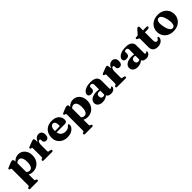

<svg xmlns="http://www.w3.org/2000/svg" viewBox="414 -2299 4222 4222"><g transform="rotate(-45 2525.0 -187.5)"><path d="M251.1 -451.5V-401.2L259.1 -385.6V139.7Q259.1 157.6 262.8 165.5Q266.5 173.3 274.8 176.3L293.5 181.4Q304.2 185.5 309 192Q313.8 198.5 313.8 207.4Q313.8 219.3 305.9 226.2Q298 233 280.7 233H64.4Q47.2 233 39.4 226.2Q31.5 219.3 31.5 207.4Q31.5 198.6 36.3 192.2Q41 185.7 51.6 181.5L66.8 176.4Q75.1 173.2 78.8 165.5Q82.5 157.7 82.5 139.8V-353Q82.5 -367.5 78.4 -373.7Q74.3 -379.9 65.7 -381.9L47.1 -384.7Q37.2 -387.5 32.8 -393.1Q28.4 -398.6 28.4 -407.2Q28.4 -417.4 34.2 -422.9Q39.9 -428.4 55.7 -435.2L149.1 -474Q170.6 -483 184.6 -486.6Q198.6 -490.3 209.8 -490.3Q230.7 -490.3 240.9 -479.4Q251.1 -468.6 251.1 -451.5ZM225.8 -318.9 196.6 -350.4Q238.1 -416.6 290.8 -454.1Q343.6 -491.6 409.7 -491.6Q469.1 -491.6 515.9 -461.2Q562.7 -430.8 589.7 -377.2Q616.8 -323.7 616.8 -253.8Q616.8 -173.1 584 -113Q551.3 -53 495 -19.9Q438.7 13.2 368.4 13.2Q308.2 13.2 262.3 -13.8Q216.5 -40.7 185 -93.8L229.7 -127Q253.7 -89.9 279.4 -72.9Q305.1 -55.9 334.9 -55.9Q363.8 -55.9 386.2 -74.5Q408.5 -93.1 421.1 -132.8Q433.7 -172.6 433.7 -235.4Q433.7 -293.9 421 -330.9Q408.3 -367.9 386.5 -385.6Q364.6 -403.3 336.2 -403.3Q304.3 -403.3 276.8 -383Q249.4 -362.6 225.8 -318.9Z M889.7 -269.1Q889.7 -343.8 910 -393.3Q930.4 -442.8 963.8 -467.2Q997.2 -491.6 1036.2 -491.6Q1086.7 -491.6 1113.9 -462.1Q1141.1 -432.6 1141.1 -375.2Q1141.1 -320 1118.7 -293.4Q1096.3 -266.8 1060.5 -266.8Q1024.3 -266.8 1005.8 -285.7Q987.3 -304.6 987.3 -338.1V-357.8Q986.9 -372.1 980.7 -379.4Q974.6 -386.6 961.2 -386.6Q947.3 -386.6 935.3 -375.1Q923.3 -363.5 915.9 -338.9Q908.6 -314.3 908.6 -274.5ZM897.4 -451.5 908.6 -343.2V-93.3Q908.6 -77.4 913.9 -70.3Q919.2 -63.3 935.9 -60.3L976.2 -53.2Q989.7 -50.7 996.1 -44.2Q1002.5 -37.7 1002.5 -26Q1002.5 -13.7 994 -6.8Q985.5 0 969 0H713.9Q696.7 0 688.9 -6.8Q681 -13.7 681 -25.6Q681 -34.4 685.8 -40.8Q690.5 -47.3 701.1 -51.5L716.3 -56.6Q724.6 -59.8 728.3 -67.5Q732 -75.3 732 -93.2V-351.4Q732 -365.9 727.9 -372.1Q723.8 -378.3 715.2 -380.3L696.6 -383.1Q686.7 -385.9 682.3 -391.5Q677.9 -397 677.9 -405.6Q677.9 -415.8 683.9 -422.1Q689.8 -428.4 705.2 -434L803.8 -471.6Q834.1 -483.4 847.7 -486.8Q861.3 -490.3 868.9 -490.3Q881.4 -490.3 888 -481.4Q894.6 -472.6 897.4 -451.5Z M1672.4 -300.3Q1672.4 -269.2 1655.1 -252.3Q1637.9 -235.3 1605.4 -235.3H1301.1V-280.8H1470.3Q1497 -280.8 1497 -305.5Q1497 -369.7 1477.7 -400.2Q1458.4 -430.6 1426.2 -430.6Q1401.8 -430.6 1382.8 -414.7Q1363.8 -398.8 1352.8 -367.7Q1341.9 -336.7 1341.9 -291.5Q1341.9 -197.7 1385.1 -152.4Q1428.4 -107.1 1501.5 -107.1Q1540 -107.1 1570.1 -119.5Q1600.3 -131.9 1622.7 -159.4Q1634.5 -170.9 1640.9 -174.9Q1647.4 -179 1653.8 -179Q1662.8 -179 1667 -170.3Q1671.2 -161.7 1671.1 -149.3Q1670.1 -106 1641 -68.8Q1611.9 -31.6 1561.1 -9.2Q1510.4 13.2 1443.7 13.2Q1369.2 13.2 1310.6 -16.8Q1252 -46.8 1218.3 -100.8Q1184.6 -154.8 1184.6 -227.1Q1184.6 -305.9 1216 -365.3Q1247.4 -424.8 1306.9 -458.2Q1366.4 -491.6 1449.8 -491.6Q1522 -491.6 1571.7 -466.9Q1621.4 -442.3 1646.9 -399.2Q1672.4 -356.1 1672.4 -300.3Z M1953.6 -451.5V-401.2L1961.6 -385.6V139.7Q1961.6 157.6 1965.3 165.5Q1969 173.3 1977.3 176.3L1996 181.4Q2006.7 185.5 2011.5 192Q2016.3 198.5 2016.3 207.4Q2016.3 219.3 2008.4 226.2Q2000.5 233 1983.2 233H1766.9Q1749.7 233 1741.9 226.2Q1734 219.3 1734 207.4Q1734 198.6 1738.8 192.2Q1743.5 185.7 1754.1 181.5L1769.3 176.4Q1777.6 173.2 1781.3 165.5Q1785 157.7 1785 139.8V-353Q1785 -367.5 1780.9 -373.7Q1776.8 -379.9 1768.2 -381.9L1749.6 -384.7Q1739.7 -387.5 1735.3 -393.1Q1730.9 -398.6 1730.9 -407.2Q1730.9 -417.4 1736.7 -422.9Q1742.4 -428.4 1758.2 -435.2L1851.6 -474Q1873.1 -483 1887.1 -486.6Q1901.1 -490.3 1912.3 -490.3Q1933.2 -490.3 1943.4 -479.4Q1953.6 -468.6 1953.6 -451.5ZM1928.3 -318.9 1899.1 -350.4Q1940.6 -416.6 1993.3 -454.1Q2046.1 -491.6 2112.2 -491.6Q2171.6 -491.6 2218.4 -461.2Q2265.2 -430.8 2292.2 -377.2Q2319.3 -323.7 2319.3 -253.8Q2319.3 -173.1 2286.5 -113Q2253.8 -53 2197.5 -19.9Q2141.2 13.2 2070.9 13.2Q2010.7 13.2 1964.8 -13.8Q1919 -40.7 1887.5 -93.8L1932.2 -127Q1956.2 -89.9 1981.9 -72.9Q2007.6 -55.9 2037.4 -55.9Q2066.3 -55.9 2088.7 -74.5Q2111 -93.1 2123.6 -132.8Q2136.2 -172.6 2136.2 -235.4Q2136.2 -293.9 2123.5 -330.9Q2110.8 -367.9 2089 -385.6Q2067.1 -403.3 2038.7 -403.3Q2006.8 -403.3 1979.3 -383Q1951.9 -362.6 1928.3 -318.9Z M2687.7 -66.3V-77.3L2674.9 -78.7V-389.1Q2674.9 -416.2 2660.8 -431.5Q2646.7 -446.9 2621.7 -446.9Q2600.4 -446.9 2587.5 -437.5Q2574.7 -428.1 2574.7 -413.8V-364.4Q2574.7 -328.3 2550.2 -308.7Q2525.8 -289 2480.8 -289Q2442.3 -289 2423.2 -306.1Q2404 -323.1 2404 -353.2Q2404 -385.5 2432.1 -417.2Q2460.1 -448.9 2515.6 -469.8Q2571.1 -490.8 2654 -490.8Q2753.1 -490.8 2801.3 -452.7Q2849.5 -414.7 2849.5 -349.5V-100Q2849.5 -88.3 2854.7 -81.6Q2860 -75 2870.3 -75Q2880.1 -75 2885.4 -79.9Q2890.7 -84.8 2895 -89.6Q2898.2 -93 2901.6 -95.4Q2905 -97.9 2909.7 -97.9Q2917.1 -97.9 2920.4 -92.4Q2923.8 -87 2923.8 -78.5Q2923.8 -59 2909.8 -37.7Q2895.9 -16.5 2868.3 -1.6Q2840.8 13.2 2800 13.2Q2749.8 13.2 2718.8 -8.7Q2687.7 -30.7 2687.7 -66.3ZM2384.5 -105.7Q2384.5 -171.2 2443.6 -210.3Q2502.6 -249.5 2608.7 -249.5Q2639.7 -249.5 2663.8 -244.7Q2688 -240 2704.6 -231.7L2690.6 -193.5Q2676.7 -200.4 2663.2 -203.9Q2649.8 -207.5 2633.9 -207.5Q2601 -207.5 2582.1 -188.8Q2563.3 -170.1 2563.3 -136.1Q2563.3 -101.4 2580.2 -83.1Q2597.2 -64.8 2624.4 -64.8Q2645.2 -64.8 2664 -74.4Q2682.9 -84 2694.7 -99.4L2706.2 -64.8Q2680.3 -27.6 2634.2 -7.2Q2588.1 13.2 2536 13.2Q2468.2 13.2 2426.4 -20.2Q2384.5 -53.7 2384.5 -105.7Z M3174.7 -269.1Q3174.7 -343.8 3195 -393.3Q3215.4 -442.8 3248.8 -467.2Q3282.2 -491.6 3321.2 -491.6Q3371.7 -491.6 3398.9 -462.1Q3426.1 -432.6 3426.1 -375.2Q3426.1 -320 3403.7 -293.4Q3381.3 -266.8 3345.5 -266.8Q3309.3 -266.8 3290.8 -285.7Q3272.3 -304.6 3272.3 -338.1V-357.8Q3271.9 -372.1 3265.7 -379.4Q3259.6 -386.6 3246.2 -386.6Q3232.3 -386.6 3220.3 -375.1Q3208.3 -363.5 3200.9 -338.9Q3193.6 -314.3 3193.6 -274.5ZM3182.4 -451.5 3193.6 -343.2V-93.3Q3193.6 -77.4 3198.9 -70.3Q3204.2 -63.3 3220.9 -60.3L3261.2 -53.2Q3274.7 -50.7 3281.1 -44.2Q3287.5 -37.7 3287.5 -26Q3287.5 -13.7 3279 -6.8Q3270.5 0 3254 0H2998.9Q2981.7 0 2973.9 -6.8Q2966 -13.7 2966 -25.6Q2966 -34.4 2970.8 -40.8Q2975.5 -47.3 2986.1 -51.5L3001.3 -56.6Q3009.6 -59.8 3013.3 -67.5Q3017 -75.3 3017 -93.2V-351.4Q3017 -365.9 3012.9 -372.1Q3008.8 -378.3 3000.2 -380.3L2981.6 -383.1Q2971.7 -385.9 2967.3 -391.5Q2962.9 -397 2962.9 -405.6Q2962.9 -415.8 2968.9 -422.1Q2974.8 -428.4 2990.2 -434L3088.8 -471.6Q3119.1 -483.4 3132.7 -486.8Q3146.3 -490.3 3153.9 -490.3Q3166.4 -490.3 3173 -481.4Q3179.6 -472.6 3182.4 -451.5Z M3778.2 -66.3V-77.3L3765.4 -78.7V-389.1Q3765.4 -416.2 3751.3 -431.5Q3737.2 -446.9 3712.2 -446.9Q3690.9 -446.9 3678 -437.5Q3665.2 -428.1 3665.2 -413.8V-364.4Q3665.2 -328.3 3640.7 -308.7Q3616.3 -289 3571.3 -289Q3532.8 -289 3513.7 -306.1Q3494.5 -323.1 3494.5 -353.2Q3494.5 -385.5 3522.6 -417.2Q3550.6 -448.9 3606.1 -469.8Q3661.6 -490.8 3744.5 -490.8Q3843.6 -490.8 3891.8 -452.7Q3940 -414.7 3940 -349.5V-100Q3940 -88.3 3945.2 -81.6Q3950.5 -75 3960.8 -75Q3970.6 -75 3975.9 -79.9Q3981.2 -84.8 3985.5 -89.6Q3988.7 -93 3992.1 -95.4Q3995.5 -97.9 4000.2 -97.9Q4007.6 -97.9 4010.9 -92.4Q4014.3 -87 4014.3 -78.5Q4014.3 -59 4000.3 -37.7Q3986.4 -16.5 3958.8 -1.6Q3931.3 13.2 3890.5 13.2Q3840.3 13.2 3809.3 -8.7Q3778.2 -30.7 3778.2 -66.3ZM3475 -105.7Q3475 -171.2 3534.1 -210.3Q3593.1 -249.5 3699.2 -249.5Q3730.2 -249.5 3754.3 -244.7Q3778.5 -240 3795.1 -231.7L3781.1 -193.5Q3767.2 -200.4 3753.8 -203.9Q3740.3 -207.5 3724.4 -207.5Q3691.5 -207.5 3672.6 -188.8Q3653.8 -170.1 3653.8 -136.1Q3653.8 -101.4 3670.7 -83.1Q3687.7 -64.8 3714.9 -64.8Q3735.7 -64.8 3754.5 -74.4Q3773.4 -84 3785.2 -99.4L3796.7 -64.8Q3770.8 -27.6 3724.7 -7.2Q3678.6 13.2 3626.5 13.2Q3558.7 13.2 3516.9 -20.2Q3475 -53.7 3475 -105.7Z M4077.7 -420.9 4058.3 -427.5Q4046.7 -431.7 4041.5 -437.9Q4036.2 -444.1 4036.2 -452.8Q4036.2 -465.1 4044.6 -471.6Q4052.9 -478.2 4066.4 -478.2H4095.3Q4106.1 -478.2 4114.4 -482.9Q4122.6 -487.7 4133.4 -500.2L4200.9 -579.4Q4214.4 -594.3 4226.4 -601.4Q4238.4 -608.5 4249.8 -608.5Q4262.4 -608.5 4269.5 -600.3Q4276.6 -592.2 4276.6 -576.9V-162.7Q4276.6 -126.9 4289.7 -108.2Q4302.8 -89.5 4326.9 -89.5Q4345.7 -89.5 4355.9 -97.9Q4366.2 -106.3 4372.3 -117.2Q4378.4 -128.1 4384.8 -136.5Q4391.2 -144.9 4401.8 -144.9Q4410.6 -144.9 4415.7 -138.8Q4420.9 -132.8 4420.9 -118.4Q4420.9 -82.9 4399.4 -53.2Q4377.9 -23.5 4340.1 -5.6Q4302.3 12.2 4253.9 12.2Q4181.1 12.2 4140.6 -23.5Q4100 -59.3 4100 -131.7V-389.5Q4100 -403.3 4094.8 -409.8Q4089.6 -416.3 4077.7 -420.9ZM4212.1 -417.5V-478.2H4386.3Q4400.1 -478.2 4408.1 -472.4Q4416.1 -466.6 4416.1 -455.7Q4416.1 -439.5 4400.2 -428.5Q4384.3 -417.5 4348.3 -417.5Z M4747 -491.5Q4828.2 -491.5 4889.3 -459.5Q4950.4 -427.6 4984.4 -370.4Q5018.5 -313.2 5018.5 -237.6Q5018.5 -166.8 4983.1 -109.9Q4947.7 -53.1 4885.2 -20Q4822.8 13.2 4740.5 13.2Q4659.3 13.2 4598.3 -19.2Q4537.2 -51.5 4503.1 -108.7Q4469 -166 4469 -240.7Q4469 -312.8 4504.4 -369.4Q4539.8 -426 4602.2 -458.7Q4664.7 -491.5 4747 -491.5ZM4783.1 -49.7Q4809.7 -54.7 4825.1 -78.7Q4840.5 -102.8 4842.8 -146.7Q4845 -190.6 4832 -255.1Q4819.7 -318.1 4800.6 -358.4Q4781.4 -398.7 4756.9 -416.4Q4732.3 -434.1 4704.4 -428.6Q4677.8 -423.6 4662.4 -399.6Q4647 -375.5 4644.9 -331.8Q4642.9 -288.1 4655.5 -223.2Q4667.8 -160.6 4687.1 -120.1Q4706.5 -79.6 4730.8 -62.1Q4755.2 -44.6 4783.1 -49.7Z"/></g></svg>

Font: Fraunces
Style: Regular
Weight: 900
Version: Version 1.000;[b76b70a41]